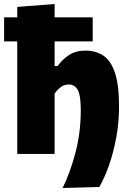

<svg xmlns="http://www.w3.org/2000/svg" viewBox="-38 -768 642 958"><path d="M274.5 170Q312 94 338.5 -6.2Q365 -106.5 365 -217.5Q365 -293 349.8 -319.8Q334.5 -346.5 305 -346.5Q282.5 -346.5 265 -333.2Q247.5 -320 234.5 -301V0H48V-561.5H-17.5V-681.5H48V-733.5L234.5 -748V-681.5H424.5V-561.5H234.5V-438.5H249.5Q272 -470.5 305.8 -493Q339.5 -515.5 388 -515.5Q439.5 -515.5 477.2 -490.8Q515 -466 535.5 -405.2Q556 -344.5 556 -236Q556 -157.5 542 -81.8Q528 -6 505.5 57.8Q483 121.5 457.5 165Z"/></svg>

Font: Heraclito ExtraBold
Style: Regular
Weight: 800
Designer: Kostas Bartsokas (font) & Cristiano Sobral (main changes)
Foundry: Kostas Bartsokas (font) & Cristiano Sobral (main changes)
Version: Version 1.00;July 8, 2020;FontCreator 13.0.0.2655 64-bit